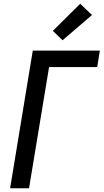

<svg xmlns="http://www.w3.org/2000/svg" viewBox="-20 -1005 553 1025"><path d="M34 0 155 -735H513L499 -647H242L135 0ZM314 -790 262 -840 408 -985 471 -925Z"/></svg>

Font: Iosevka Semibold
Style: Italic
Weight: 600
Italic angle: -9°
Monospace: yes
Designer: Belleve Invis
Foundry: Belleve Invis
Version: Version 32.5.0; ttfautohint (v1.8.4)